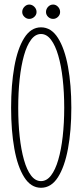

<svg xmlns="http://www.w3.org/2000/svg" viewBox="-20 -834 371 864"><path d="M164.5 11Q119 11 89 -36.5Q59 -84 44.5 -165.2Q30 -246.5 30 -349Q30 -452 44.5 -533.8Q59 -615.5 89 -663.2Q119 -711 164.5 -711Q210.5 -711 240.8 -663.2Q271 -615.5 286 -533.8Q301 -452 301 -349Q301 -246.5 286 -165.2Q271 -84 240.8 -36.5Q210.5 11 164.5 11ZM164.5 -19Q190 -19 209.5 -44.2Q229 -69.5 242.2 -114.8Q255.5 -160 262.2 -220Q269 -280 269 -349Q269 -418 262.2 -478.2Q255.5 -538.5 242.2 -584Q229 -629.5 209.5 -655.2Q190 -681 164.5 -681Q139 -681 119.8 -655.2Q100.5 -629.5 87.8 -584Q75 -538.5 68.5 -478.2Q62 -418 62 -349Q62 -280 68.5 -220Q75 -160 87.8 -114.8Q100.5 -69.5 119.8 -44.2Q139 -19 164.5 -19ZM219 -749Q206 -749 196.5 -758.2Q187 -767.5 187 -780Q187 -793.5 196.5 -803.5Q206 -813.5 219 -813.5Q231.5 -813.5 241 -803.5Q250.5 -793.5 250.5 -780Q250.5 -767.5 241 -758.2Q231.5 -749 219 -749ZM111.5 -749Q99.5 -749 89.8 -758.2Q80 -767.5 80 -780Q80 -793.5 89.8 -803.5Q99.5 -813.5 111.5 -813.5Q124.5 -813.5 134.5 -803.5Q144.5 -793.5 144.5 -780Q144.5 -767.5 134.5 -758.2Q124.5 -749 111.5 -749Z"/></svg>

Font: Imbue Thin
Style: Regular
Weight: 100
Designer: Tyler Finck
Foundry: Etcetera Type Company
Version: Version 1.102